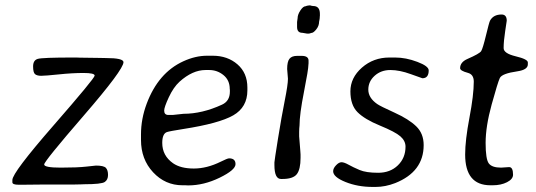

<svg xmlns="http://www.w3.org/2000/svg" viewBox="-20 -702 2033 728"><path d="M26.9 -19.5Q26.9 -47.4 182.9 -226.3Q338.9 -405.3 338.9 -415.3Q338.9 -425.3 296.6 -425.3Q254.4 -425.3 202.9 -419.9Q151.4 -414.6 136 -414.6Q120.6 -414.6 113 -420.7Q105.5 -426.8 105.5 -450.2Q105.5 -473.6 123.3 -478.8Q141.1 -483.9 257.3 -483.9H269.5L282.2 -483.4L356.4 -482.4Q369.1 -481.9 381.3 -481.9Q448.2 -481.9 448.2 -466.3Q448.2 -438 297.9 -264.2Q147.5 -90.3 147.5 -78.4Q147.5 -66.4 210.4 -66.4Q273.4 -66.4 307.6 -70.3Q341.8 -74.2 343.8 -74.2Q373.5 -74.2 381.6 -65.4Q389.6 -56.6 389.6 -38.6Q389.6 -20.5 377.2 -12Q364.7 -3.4 298.8 -3.4L286.6 -2.9Q274.4 -2.4 262.2 -2.4H150.9L63.5 -1.5H51.3Q26.9 -1.5 26.9 -10.7Z M773.4 -436.5H759.3Q710 -436.5 660.6 -392.1Q637.7 -371.1 620.1 -333.3Q602.5 -295.4 602.5 -282.7Q602.5 -266.1 618.7 -266.1H634.8L675.8 -270.5Q746.6 -270.5 821.8 -305.2Q851.6 -318.8 851.6 -354.5V-361.3L851.1 -364.7Q851.1 -397.9 827.4 -417.2Q803.7 -436.5 773.4 -436.5ZM671.9 0.5Q606.4 0.5 560.5 -48.8Q514.6 -98.1 514.6 -171.4V-192.4Q514.6 -251 536.1 -308.6Q580.1 -426.3 675.3 -469.7Q721.2 -490.7 765.1 -490.7H786.6Q842.8 -490.7 880.4 -458Q918 -425.3 918 -370.1V-359.4Q918 -295.4 864.3 -264.6Q810.5 -233.9 675.3 -212.9Q622.6 -204.6 612.8 -201.2Q595.2 -194.8 595.2 -160.2Q595.2 -111.8 636.2 -83Q665 -63 714.8 -63Q764.6 -63 816.9 -88.9Q842.3 -101.6 848.6 -101.6Q873 -101.6 873 -79.6Q873 -57.6 813 -28.3Q752.9 1 693.4 1L682.6 0.5Z M1143.6 -574.7 1126.5 -577.6Q1106.4 -577.6 1106.4 -599.6V-618.7L1108.4 -632.8Q1108.4 -646.5 1118.9 -662.4Q1129.4 -678.2 1138.2 -678.2Q1143.1 -680.2 1144 -680.2L1152.8 -681.6H1155.8Q1163.1 -679.2 1167.5 -679.2Q1192.9 -679.2 1192.9 -649.4V-640.6L1192.4 -639.2Q1192.4 -637.2 1192.4 -635.3L1191.9 -629.9L1189.9 -619.6Q1189.9 -604 1179.2 -590.6Q1168.5 -577.1 1160.6 -577.1Q1155.8 -575.2 1154.3 -575.2L1151.9 -574.7ZM1119.6 -116.2V-103.5Q1119.6 -60.1 1105.5 -41.7Q1091.3 -23.4 1050.8 -23.4H1045.4Q1020.5 -23.4 1020.5 -76.2V-86.4Q1020.5 -91.3 1033.9 -175.3Q1047.4 -259.3 1059.6 -320.3Q1071.8 -381.3 1071.8 -403.3L1068.8 -440.4Q1068.8 -468.3 1077.6 -479.2Q1086.4 -490.2 1106.9 -490.2H1123.5Q1149.9 -490.2 1149.9 -472.2V-461.9L1149.4 -456.5Q1149.4 -439 1132.6 -353.8Q1115.7 -268.6 1115.7 -225.6L1114.7 -214.8Q1114.3 -210 1114.3 -202.1V-185.1L1118.7 -129.9Q1119.6 -122.1 1119.6 -116.2Z M1517.6 -146Q1517.6 -168 1498 -185.1Q1478.5 -202.1 1420.7 -225.8Q1362.8 -249.5 1335.7 -276.6Q1308.6 -303.7 1308.6 -355.5Q1308.6 -407.2 1352.3 -445.6Q1396 -483.9 1456.5 -483.9H1478.5Q1519 -483.9 1562.3 -467.5Q1605.5 -451.2 1605.5 -435.1Q1605.5 -405.3 1581.5 -405.3Q1580.1 -405.3 1537.6 -420.9Q1495.1 -436.5 1460 -436.5Q1424.8 -436.5 1400.6 -414.8Q1376.5 -393.1 1376.5 -362.1Q1376.5 -331.1 1410.2 -307.6Q1421.9 -299.3 1475.8 -274.9Q1529.8 -250.5 1558.1 -223.1Q1586.4 -195.8 1586.4 -151.9Q1586.4 -50.8 1478.5 -7.8Q1440.9 6.8 1404.3 6.8H1393.1Q1336.4 6.8 1289.8 -12Q1243.2 -30.8 1243.2 -52.7Q1243.2 -64 1254.2 -75.4Q1265.1 -86.9 1274.9 -86.9Q1284.7 -86.9 1301.8 -77.4Q1318.8 -67.9 1343.5 -57.4Q1368.2 -46.9 1413.8 -46.9Q1459.5 -46.9 1488.5 -75Q1517.6 -103 1517.6 -146Z M1839.4 0.5Q1743.7 0.5 1743.7 -116.2Q1743.7 -169.9 1760 -255.9Q1776.4 -341.8 1776.4 -392.6Q1776.4 -419.9 1753.9 -425.8Q1724.6 -433.6 1724.6 -443.4Q1724.6 -466.3 1752.4 -478.5Q1798.3 -498.5 1804.4 -508.1Q1810.5 -517.6 1822.5 -567.1Q1834.5 -616.7 1837.9 -623.5Q1850.6 -647 1881.8 -647Q1901.4 -647 1901.4 -623.5Q1901.4 -622.1 1895.5 -584Q1889.6 -545.9 1889.6 -519.5Q1889.6 -499.5 1935.5 -488.5Q1981.4 -477.5 1981.4 -465.3V-458Q1981.4 -437.5 1941.9 -431.6Q1883.3 -423.3 1875.2 -406.2Q1867.2 -389.2 1844.2 -305.7Q1821.3 -222.2 1821.3 -160.4Q1821.3 -98.6 1833.3 -82.5Q1845.2 -66.4 1879.9 -66.4L1910.6 -68.4Q1925.3 -68.4 1925.3 -39.6Q1925.3 -22.9 1902.6 -11.2Q1879.9 0.5 1848.1 0.5Z"/></svg>

Font: Averia Sans Libre Light
Style: Italic
Weight: 300
Italic angle: -8.5°
Version: Version 1.002